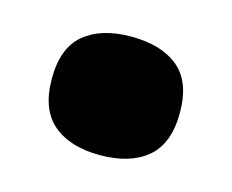

<svg xmlns="http://www.w3.org/2000/svg" viewBox="-48 -276 422 349"><g transform="rotate(15 163.0 -101.5)"><path d="M162 10Q106 10 74 -17Q42 -44 42 -102Q42 -160 74 -186.5Q106 -213 162 -213Q219 -213 251 -186.5Q283 -160 283 -102Q283 -44 251 -17Q219 10 162 10Z"/></g></svg>

Font: Plata Sans Black
Style: Regular
Weight: 900
Designer: Pablo Impallari, Andres Torresi, & Cristiano Sobral
Foundry: Pablo Impallari, Andres Torresi, & Cristiano Sobral
Version: Version 1.00;December 28, 2019;FontCreator 12.0.0.2547 64-bi